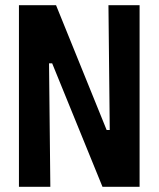

<svg xmlns="http://www.w3.org/2000/svg" viewBox="-20 -720 612 740"><path d="M398 -700H518V0H375L181 -476H169L174 0H53V-700H196L391 -219H403Z"/></svg>

Font: Phudu Medium
Style: Regular
Weight: 500
Version: Version 1.005;gftools[0.9.23]